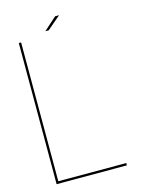

<svg xmlns="http://www.w3.org/2000/svg" viewBox="-114 -819 663 887"><g transform="rotate(-15 217.0 -375.5)"><path d="M44.5 0H380.5V-11H55.5V-675H44.5ZM177 -696H193L257.5 -751H238.5Z"/></g></svg>

Font: Anybody UltraCondensed Thin Thin
Style: Regular
Weight: 250
Version: Version 1.111